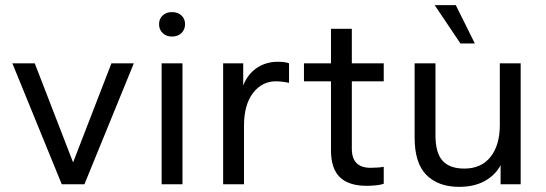

<svg xmlns="http://www.w3.org/2000/svg" viewBox="-20 -716 2122 746"><path d="M220 0 28 -470H115L264 -85L413 -470H500L308 0Z M608 0V-470H689V0ZM648 -574Q626 -574 612 -587.5Q598 -601 598 -622Q598 -643 612 -656Q626 -669 648 -669Q671 -669 685 -656Q699 -643 699 -622Q699 -601 685 -587.5Q671 -574 648 -574Z M847 0V-470H925V-384Q943 -429 978.5 -452.5Q1014 -476 1059 -476Q1073 -476 1084.5 -474.5Q1096 -473 1103 -470V-394Q1077 -400 1051 -400Q998 -400 963 -354.5Q928 -309 928 -227V0Z M1405 6Q1335 6 1300.5 -27.5Q1266 -61 1266 -132V-400H1161V-470H1266V-604H1347V-470H1471V-400H1347V-138Q1347 -64 1420 -64Q1432 -64 1447 -65Q1462 -66 1471 -68V-2Q1460 2 1441.5 4Q1423 6 1405 6Z M1764 10Q1683 10 1637 -36Q1591 -82 1591 -181V-470H1672V-190Q1672 -122 1699.5 -91.5Q1727 -61 1784 -61Q1850 -61 1886 -106.5Q1922 -152 1922 -230V-470H2003V0H1925V-74Q1904 -35 1863 -12.5Q1822 10 1764 10ZM1769 -547 1669 -696H1751L1825 -547Z"/></svg>

Font: Celebes
Style: Regular
Weight: 400
Designer: Anugrah Pasau
Foundry: Lafontype
Version: Version 1.000; ttfautohint (v1.8.4)